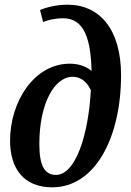

<svg xmlns="http://www.w3.org/2000/svg" viewBox="-20 -790 560 820"><path d="M203 10C387 10 497 -203 497 -469C497 -663 407 -770 268 -770C219 -770 173 -757 151 -747L164 -696C183 -704 214 -712 250 -712C341 -712 368 -620 371 -487C344 -510 310 -518 278 -518C126 -518 23 -356 23 -189C23 -71 81 10 203 10ZM219 -43C171 -43 148 -81 148 -175C148 -347 212 -462 290 -462C320 -462 348 -447 368 -405C358 -215 303 -43 219 -43Z"/></svg>

Font: Noto Serif Condensed SemiBold
Style: Italic
Weight: 600
Width: 3
Italic angle: -12°
Designer: Monotype Design Team
Foundry: Monotype Imaging Inc.
Version: Version 2.014